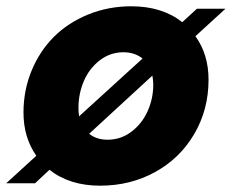

<svg xmlns="http://www.w3.org/2000/svg" viewBox="-58 -586 741 614"><path d="M608.9 -331.1Q608.9 -235.4 563.2 -157.5Q517.6 -79.6 438.2 -35.9Q358.9 7.8 262.2 7.8Q164.6 7.8 100.1 -43L54.2 0H-38.1L58.1 -87.9Q17.1 -146.5 17.1 -226.1Q17.1 -297.4 43.2 -360.4Q69.3 -423.3 114.7 -468.5Q160.2 -513.7 224.4 -539.8Q288.6 -565.9 361.8 -565.9Q460.4 -565.9 524.9 -515.1L571.8 -558.1H663.1L566.9 -470.2Q608.9 -412.1 608.9 -331.1ZM192.9 -241.2Q192.9 -229.5 194.8 -213.9L397.9 -398.9Q372.1 -418.9 336.9 -418.9Q294.4 -418.9 260.7 -392.8Q227.1 -366.7 210 -326.4Q192.9 -286.1 192.9 -241.2ZM286.1 -139.2Q328.6 -139.2 362.5 -165Q396.5 -190.9 414.3 -231Q432.1 -271 432.1 -314.9Q432.1 -331.1 429.2 -344.2L227.1 -158.2Q250.5 -139.2 286.1 -139.2Z"/></svg>

Font: Poppins
Style: Bold Italic
Weight: 700
Italic angle: -10°
Designer: Ninad Kale (Devanagari), Jonny Pinhorn (Latin)
Foundry: Indian Type Foundry
Version: Version 3.200;PS 1.000;hotconv 16.6.54;makeotf.lib2.5.65590